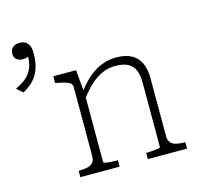

<svg xmlns="http://www.w3.org/2000/svg" viewBox="-300 -868 1047 987"><g transform="rotate(-15 223.5 -374.0)"><path d="M9 0V-34H12Q38 -34 57 -38.5Q76 -43 86 -55.5Q96 -68 96 -90V-454Q96 -469 87.5 -476.5Q79 -484 62 -489Q45 -494 19 -499L9 -501V-537H130L141 -415L142 -411V-44Q142 -41 154 -38.5Q166 -36 183 -35Q200 -34 214 -34H218V0ZM577 0H368V-33H371Q385 -33 402 -34.5Q419 -36 431.5 -38Q444 -40 444 -43V-386Q444 -427 433 -453Q422 -479 397 -492.5Q372 -506 330 -506Q293 -506 260 -491.5Q227 -477 197 -449.5Q167 -422 138 -383L134 -420Q165 -462 198.5 -490.5Q232 -519 269 -533Q306 -547 345 -547Q393 -547 425 -530.5Q457 -514 473 -480.5Q489 -447 489 -396V-89Q489 -68 499.5 -55.5Q510 -43 529 -38.5Q548 -34 574 -34H577ZM-160 -496 -193 -525Q-167 -537 -148 -550.5Q-129 -564 -116 -581.5Q-103 -599 -96.5 -622Q-90 -645 -90 -675L-76 -679Q-82 -670 -93.5 -666Q-105 -662 -118 -662Q-141 -662 -153 -673Q-165 -684 -165 -704Q-165 -723 -152 -735.5Q-139 -748 -115 -748Q-87 -748 -72.5 -731Q-58 -714 -58 -679Q-58 -643 -64.5 -615.5Q-71 -588 -83.5 -566.5Q-96 -545 -115 -528Q-134 -511 -160 -496Z"/></g></svg>

Font: Roboto Serif 20pt Thin
Style: Regular
Weight: 250
Version: Version 1.008